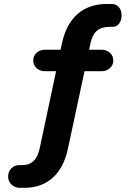

<svg xmlns="http://www.w3.org/2000/svg" viewBox="-20 -735 640 946"><path d="M20.1 135.1Q20.1 110.4 35.6 94.6Q51.2 78.7 73.6 78.7H88Q124.3 78.7 145.6 58.2Q166.9 37.8 176.2 -7L260 -401.6L285.6 -384.1H201.8Q177.1 -384.1 160.4 -399.3Q143.7 -414.4 143.7 -437.1Q143.7 -459.7 160.4 -474.9Q177.1 -490 201.8 -490H302.7L274.8 -472L285.2 -521Q305 -615.1 361.5 -665.3Q418.1 -715.4 506.2 -715.4H529Q552.4 -715.4 565.8 -699.8Q579.1 -684.1 579.1 -660.1Q579.1 -635.4 567.1 -619.2Q555 -602.9 536.4 -602.9H521.6Q479.5 -602.9 456.8 -582.8Q434.1 -562.8 424.8 -517L415.2 -472L396.6 -490H480.2Q504.8 -490 521.6 -474.9Q538.3 -459.7 538.3 -437.1Q538.3 -414.4 521.6 -399.3Q504.8 -384.1 480.2 -384.1H378.5L400.3 -402.2L314.8 -3Q295.2 90.3 240.2 140.4Q185.1 190.4 99.8 190.4H78.3Q53.6 190.4 36.8 174.6Q20.1 158.7 20.1 135.1Z"/></svg>

Font: SN Pro Thin
Style: Regular
Weight: 200
Designer: Tobias Whetton
Foundry: Supernotes
Version: Version 1.003;Glyphs 3.3 (3324)